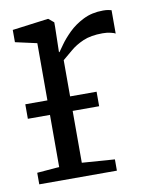

<svg xmlns="http://www.w3.org/2000/svg" viewBox="-69 -617 534 671"><g transform="rotate(-10 198.0 -282.0)"><path d="M16.5 0V-41L95.5 -47.5V-487L19 -504V-547.5L145 -564H148L166.5 -548.5V-531.5L164.5 -443H166.5Q170.5 -448.5 183.5 -467Q196.5 -485.5 218.2 -507Q240 -528.5 270.8 -544Q301.5 -559.5 341.5 -559.5Q352 -559.5 359.2 -558.2Q366.5 -557 371 -555.5V-472.5Q368 -475 355 -478.2Q342 -481.5 326 -481.5Q284 -481.5 256.5 -469.5Q229 -457.5 210.2 -441.2Q191.5 -425 176 -412.5V-48.5L292 -40V0ZM270 -284V-232.5H17V-284Z"/></g></svg>

Font: Merriweather 24pt SemiCondensed Light
Style: Regular
Weight: 300
Width: 4
Designer: Eben Sorkin
Foundry: Eben Sorkin
Version: Version 2.100